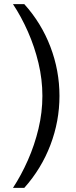

<svg xmlns="http://www.w3.org/2000/svg" viewBox="-20 -755 367 933"><path d="M98 -735Q181 -643 225 -527.5Q269 -412 269 -289Q269 -166 225 -50.5Q181 65 98 158H43Q83 97 115.5 23.5Q148 -50 167 -129.5Q186 -209 186 -289Q186 -369 167 -448.5Q148 -528 115.5 -601.5Q83 -675 43 -735Z"/></svg>

Font: Archivo Condensed
Style: Regular
Weight: 400
Width: 3
Designer: Hector Gatti
Foundry: Omnibus-Type
Version: Version 2.001; ttfautohint (v1.8.3)